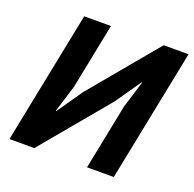

<svg xmlns="http://www.w3.org/2000/svg" viewBox="-124 -824 959 951"><g transform="rotate(20 356.0 -349.0)"><path d="M22 0H153L449 -355L541 -488H544L500 -345L431 0H572L712 -698H581L285 -343L193 -210H190L234 -353L303 -698H162Z"/></g></svg>

Font: Braiins Sans
Style: Bold Italic
Weight: 700
Italic angle: -11.31°
Designer: Mike Abbink, Paul van der Laan, Pieter van Rosmalen, Jiri Chlebus, Lubos Buracinsky
Foundry: Bold Monday, Sudetype
Version: Version 1.000;hotconv 1.0.109;makeotfexe 2.5.65596